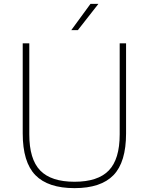

<svg xmlns="http://www.w3.org/2000/svg" viewBox="-20 -964 770 993"><path d="M365.5 9Q228.5 9 163 -58.2Q97.5 -125.5 97.5 -274V-740H131.5V-269Q131.5 -140.5 188 -82.2Q244.5 -24 365.5 -24Q486 -24 542.5 -82.2Q599 -140.5 599 -269V-740H632V-274Q632 -125.5 567 -58.2Q502 9 365.5 9ZM348.5 -808 448 -944H489L382.5 -808Z"/></svg>

Font: Encode Sans SemiExpanded SemiExpanded Thin
Style: Regular
Weight: 100
Width: 6
Designer: Multiple Designers
Foundry: Impallari Type
Version: Version 3.000; ttfautohint (v1.8.3) -l 8 -r 50 -G 200 -x 14 